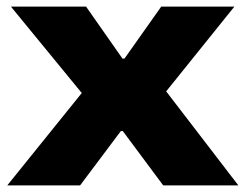

<svg xmlns="http://www.w3.org/2000/svg" viewBox="-20 -560 742 580"><path d="M2 0 227 -279 13 -540H240L350 -383H356L467 -540H688L482 -284L700 0H473L351 -164H345L222 0Z"/></svg>

Font: Mona Sans Expanded ExtraBold
Style: Regular
Weight: 800
Width: 7
Designer: Deni Anggara
Foundry: GitHub
Version: Version 1.001; ttfautohint (v1.8.4.7-5d5b);gftools[0.9.33]